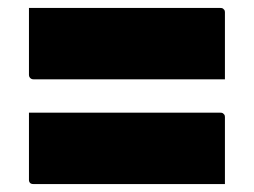

<svg xmlns="http://www.w3.org/2000/svg" viewBox="-20 -541 640 484"><path d="M53 -521H535Q540 -521 542 -519.5Q544 -518 545.5 -516Q547 -514 547 -510Q547 -466 547 -426Q547 -386 547 -341H65Q61 -341 58.5 -342.5Q56 -344 54.5 -346.5Q53 -349 53 -352Q53 -397 53 -437Q53 -477 53 -521ZM53 -257H535Q540 -257 542 -255.5Q544 -254 545.5 -252Q547 -250 547 -246Q547 -201 547 -161.5Q547 -122 547 -77H65Q61 -77 58.5 -78Q56 -79 54.5 -81.5Q53 -84 53 -87Q53 -132 53 -172Q53 -212 53 -257Z"/></svg>

Font: Recursive Black
Style: Regular
Weight: 900
Version: Version 1.085